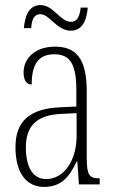

<svg xmlns="http://www.w3.org/2000/svg" viewBox="-20 -727 451 757"><path d="M259 -606C309 -606 322 -654 326 -697H298C295 -667 287 -641 259 -641C218 -641 191 -707 140 -707C90 -707 78 -657 74 -616H103C105 -646 112 -671 139 -671C176 -671 204 -606 259 -606ZM154 10C224 10 255 -33 282 -90H285L291 0H373V-24H371C333 -24 322 -35 322 -105V-367C322 -496 280 -543 197 -543C120 -543 73 -499 73 -441C73 -411 84 -394 105 -394C105 -476 133 -513 195 -513C258 -513 281 -471 281 -371V-307L218 -304C99 -299 41 -251 41 -147C41 -41 87 10 154 10ZM162 -21C107 -21 82 -72 82 -146C82 -227 121 -274 223 -278L282 -281V-191C282 -95 233 -21 162 -21Z"/></svg>

Font: Noto Serif Georgian ExtraCondensed ExtraLight
Style: Regular
Weight: 200
Width: 2
Designer: Monotype Design Team, Akaki Razmadze
Foundry: Google LLC
Version: Version 2.003